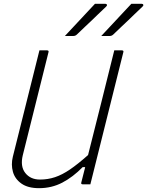

<svg xmlns="http://www.w3.org/2000/svg" viewBox="-20 -963 769 1003"><path d="M476 -943H531Q537 -943 538.5 -938Q540 -933 534 -928Q510 -906 493.5 -889.5Q477 -873 461.5 -858.5Q446 -844 427.5 -826.5Q409 -809 382 -783Q374 -775 363 -775H319Q360 -819 396.5 -858Q433 -897 476 -943ZM666 -943H721Q727 -943 728.5 -938Q730 -933 724 -928Q700 -906 683.5 -889.5Q667 -873 651.5 -858.5Q636 -844 617.5 -826.5Q599 -809 572 -783Q564 -775 553 -775H509Q550 -819 586.5 -858Q623 -897 666 -943ZM184 20Q126 20 92 -4Q58 -28 47.5 -65.5Q37 -103 47 -144L161 -600Q167 -625 173.5 -650Q180 -675 186 -700H225Q237 -700 233 -689Q199 -555 166 -420.5Q133 -286 99 -152Q85 -94 112 -59.5Q139 -25 189 -25Q230 -25 267.5 -37.5Q305 -50 346 -78Q387 -106 440 -153Q475 -290 509 -427Q543 -564 577 -700H616Q628 -700 624 -689Q587 -542 550.5 -394.5Q514 -247 477 -100Q471 -75 464.5 -50Q458 -25 452 0H413Q401 0 405 -11Q414 -49 425 -90H412Q361 -38 305.5 -9Q250 20 184 20Z"/></svg>

Font: Recursive Mn Lnr St Lt
Style: Italic
Weight: 300
Italic angle: -15°
Monospace: yes
Version: Version 1.079;hotconv 1.0.112;makeotfexe 2.5.65598; ttfautoh